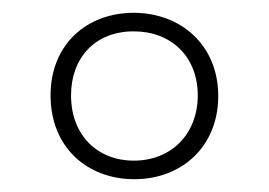

<svg xmlns="http://www.w3.org/2000/svg" viewBox="-20 -743 420 300"><path d="M190 -463C264 -463 321 -514 321 -593C321 -673 262 -723 189 -723C116 -723 59 -674 59 -594C59 -513 116 -463 190 -463ZM189 -492C132 -492 91 -532 91 -594C91 -652 128 -694 189 -694C248 -694 289 -654 289 -594C289 -534 248 -492 189 -492Z"/></svg>

Font: Noto Sans Devanagari Condensed ExtraLight
Style: Regular
Weight: 200
Width: 3
Designer: Jelle Bosma - Monotype Design Team
Foundry: Monotype Imaging Inc.
Version: Version 2.004